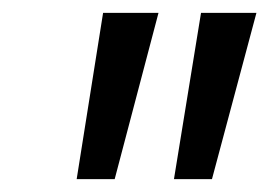

<svg xmlns="http://www.w3.org/2000/svg" viewBox="-20 -734 418 298"><path d="M250 -456 292 -714H378L309 -456ZM99 -456 140 -714H226L158 -456Z"/></svg>

Font: Noto Sans UI Condensed
Style: Italic
Weight: 400
Width: 3
Italic angle: -12°
Designer: Monotype Design Team
Foundry: Monotype Imaging Inc.
Version: Version 1.901